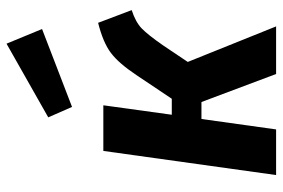

<svg xmlns="http://www.w3.org/2000/svg" viewBox="-159 -708 867 589"><g transform="rotate(-90 274.5 -413.5)"><path d="M538 -443Q501 -431 481.5 -412Q462 -393 430 -347L379 -271L488 0H342L256 -229H204L172 0H32L106 -530H246L217 -320H266L339 -429Q375 -483 407 -507Q439 -531 499 -546ZM480 -718 241 -626 209 -699 435 -827Z"/></g></svg>

Font: Fira Sans SemiBold
Style: Italic
Weight: 600
Italic angle: -8°
Designer: bBox Type GmbH & Carrois Corporate GbR & Edenspiekermann AG
Foundry: bBox Type GmbH & Carrois Corporate GbR & Edenspiekermann AG
Version: Version 4.301